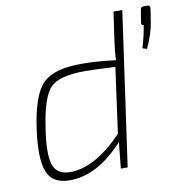

<svg xmlns="http://www.w3.org/2000/svg" viewBox="-80 -775 820 862"><g transform="rotate(-10 330.0 -344.0)"><path d="M634 -700H648Q661 -700 660 -686L651 -627Q643 -573 613 -509L593 -515Q609 -567 617 -617Q605 -617 607 -630L616 -686Q618 -694 621 -697Q624 -700 634 -700ZM494 -700H534L435 0H404L416 -119Q297 12 170 12Q90 12 67 -49Q44 -110 63 -244Q85 -395 135.5 -444.5Q186 -494 310 -494Q384 -494 467 -483Q468 -521 476 -576ZM418 -156 459 -454Q362 -459 320 -459Q204 -459 163.5 -418Q123 -377 103 -239Q85 -128 100 -76Q115 -24 178 -24Q291 -24 418 -156Z"/></g></svg>

Font: Exo 2.0 Extra Light
Style: Italic
Weight: 250
Italic angle: -8°
Designer: Natanael Gama
Version: Version 1.001;PS 001.001;hotconv 1.0.70;makeotf.lib2.5.58329